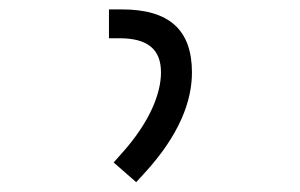

<svg xmlns="http://www.w3.org/2000/svg" viewBox="-20 -713 626 400"><path d="M263.7 -333.5 280.8 -352.1C353.5 -431.2 379.9 -502 379.9 -562C379.9 -650.9 332.5 -693.4 233.9 -693.4H207V-633.3H229C287.6 -633.3 315.4 -610.4 315.4 -562C315.4 -519 292.5 -459.5 235.4 -395.5L216.8 -374.5Z"/></svg>

Font: Cascadia Code Light
Style: Regular
Weight: 300
Monospace: yes
Designer: Aaron Bell
Foundry: Saja Typeworks
Version: Version 2404.023